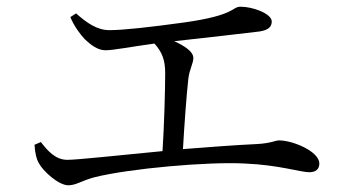

<svg xmlns="http://www.w3.org/2000/svg" viewBox="-20 -649 1040 573"><path d="M295 -499C319 -499 374 -510 441 -519C464 -493 473 -470 473 -430C473 -385 470 -272 465 -198C330 -185 210 -172 181 -172C146 -172 123 -198 102 -225L83 -217C85 -191 88 -176 96 -162C107 -140 154 -96 184 -96C207 -96 224 -110 262 -120C365 -146 601 -167 710 -161C811 -157 877 -135 903 -135C922 -135 933 -144 933 -161C933 -197 854 -230 813 -230C801 -230 788 -221 745 -219C680 -216 603 -210 526 -204C530 -275 537 -370 542 -413C545 -442 557 -459 557 -476C557 -495 531 -512 500 -526C589 -536 716 -550 754 -555C782 -559 791 -570 791 -585C791 -608 735 -629 698 -629C671 -629 686 -604 530 -582C429 -568 347 -559 307 -559C269 -559 239 -581 207 -609L190 -598C201 -571 219 -547 233 -532C252 -514 272 -499 295 -499Z"/></svg>

Font: Source Han Serif CN
Style: Regular
Weight: 400
Designer: Ryoko NISHIZUKA 西塚涼子 (kana & ideographs); Frank Grießhammer (Latin, Greek & Cyrillic); Wenlong ZHANG 张文龙 (bopomofo); San
Foundry: Adobe
Version: Version 2.003;hotconv 1.1.1;makeotfexe 2.6.0